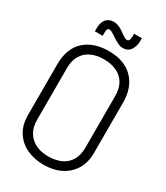

<svg xmlns="http://www.w3.org/2000/svg" viewBox="-215 -961 921 1064"><g transform="rotate(30 246.0 -429.5)"><path d="M318 -869V-851Q318 -840 314.5 -829.5Q311 -819 300 -819Q290 -819 278 -827.5Q266 -836 264 -837Q254 -845 243 -852Q232 -859 221 -863Q204 -871 183.5 -870Q163 -869 148 -857Q138 -849 132.5 -837.5Q127 -826 125 -814Q123 -802 123 -790V-772H173V-790Q173 -795 174 -804.5Q175 -814 179 -818Q187 -823 196 -820Q205 -817 212 -812Q220 -808 228.5 -801.5Q237 -795 246 -790Q259 -783 272.5 -776Q286 -769 302 -769Q337 -769 352.5 -794.5Q368 -820 368 -851V-869ZM34 -508V-186Q34 -121 62.5 -77Q91 -33 139 -11Q187 11 246 11Q308 11 355.5 -13Q403 -37 429.5 -81Q456 -125 456 -186V-507Q456 -605 401 -660.5Q346 -716 247 -716Q148 -716 91 -663Q34 -610 34 -508ZM91 -187V-517Q91 -566 110 -598Q129 -630 163.5 -646.5Q198 -663 244 -663Q292 -663 327 -646.5Q362 -630 381 -598Q400 -566 400 -517V-187Q400 -138 380 -105.5Q360 -73 325 -57.5Q290 -42 244 -42Q200 -42 165.5 -58.5Q131 -75 111 -107Q91 -139 91 -187Z"/></g></svg>

Font: Advent Pro
Style: Regular
Weight: 400
Designer: VivaRado, Andreas Kalpakidis
Foundry: VivaRado, Andreas Kalpakidis
Version: Version 3.000